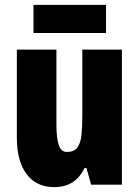

<svg xmlns="http://www.w3.org/2000/svg" viewBox="-20 -822 569 786"><path d="M479 -619V-66H353L334 -134H326Q307 -95 276.5 -75.5Q246 -56 202 -56Q129 -56 89 -109Q49 -162 49 -259V-619H211V-312Q211 -257 220.5 -228.5Q230 -200 254 -200Q283 -200 296.5 -218Q310 -236 313.5 -269Q317 -302 317 -346V-619ZM414 -802V-687H117V-802Z"/></svg>

Font: Noto Sans Malayalam UI ExtraCondensed Black
Style: Regular
Weight: 900
Width: 2
Designer: Jelle Bosma - Monotype Design Team
Foundry: Monotype Imaging Inc.
Version: Version 2.104; ttfautohint (v1.8.4.7-5d5b)